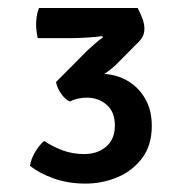

<svg xmlns="http://www.w3.org/2000/svg" viewBox="-20 -762 457 468"><path d="M260 -456Q260 -489.5 239.8 -506.8Q219.5 -524 192 -524Q181.5 -524 170.8 -521.8Q160 -519.5 150.5 -514.5Q139 -519.5 129.2 -533.2Q119.5 -547 116.5 -562Q142 -570.5 172 -576.2Q202 -582 226.5 -582Q259.5 -582 287.8 -566.8Q316 -551.5 333 -523Q350 -494.5 350 -455Q350 -407.5 326.2 -376.2Q302.5 -345 265.8 -329.8Q229 -314.5 189 -314.5Q146 -314.5 111 -327Q76 -339.5 53 -358Q56 -375.5 65.8 -391.8Q75.5 -408 87.5 -418.5Q107.5 -405 132 -395.8Q156.5 -386.5 185 -386.5Q218 -386.5 239 -404.8Q260 -423 260 -456ZM261.5 -603Q245 -587.5 218 -571.5Q191 -555.5 165 -546L116.5 -562L193.5 -639.5Q201.5 -646.5 211.8 -655.8Q222 -665 231 -671L229 -674Q216.5 -672 192.8 -670.5Q169 -669 152.5 -669H72Q70 -678.5 69 -687Q68 -695.5 68 -702Q68 -711 69.5 -721.8Q71 -732.5 75 -742.5H315.5Q321.5 -731.5 326.8 -717.8Q332 -704 332 -692Q332 -681 327.5 -672.5Q323 -664 313 -655Z"/></svg>

Font: Signika
Style: Regular
Weight: 400
Designer: Anna Giedry
Foundry: Anna Giedry
Version: Version 2.001